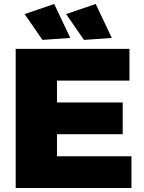

<svg xmlns="http://www.w3.org/2000/svg" viewBox="-20 -947 723 967"><path d="M59 -701H632V-541H267V-431H598V-271H267V-160H642V0H59ZM253 -927 334 -756 194 -746 104 -876ZM462 -927 543 -756 403 -746 313 -876Z"/></svg>

Font: Gontserrat ExtraBold
Style: Regular
Weight: 800
Designer: Julieta Ulanovsky
Foundry: Julieta Ulanovsky
Version: Version 6.001